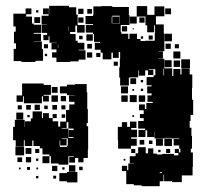

<svg xmlns="http://www.w3.org/2000/svg" viewBox="-20 -610 708 660"><path d="M222 -397H174V-412H159V-430H174V-440H157V-462H175V-463H150V-485H147V-472H129V-490H142V-497H124V-525H142V-526H123V-556H147V-561H128V-581H148V-562H149V-590H179H217V-585H242V-560H247V-524H271V-498H245V-522H220H239V-500H221V-493H240V-470H247V-463H270V-439H250V-437H274V-405H250V-399H222ZM480 -139H456V-163H479V-168H455V-194H474V-204H461V-218H474V-231H458V-251H478V-235H483V-256H505V-260H487V-282H501V-289H486V-313H501V-317H484V-345H508V-351H514V-372H491V-370H507V-352H489V-368H479V-350H457V-368H455V-344H426V-343H423V-316H393V-343H390V-379H392V-407H393V-431H370H388V-411H368V-429H363V-406H333V-429H326V-439H306V-463H324V-466H303V-493H300V-498H275V-524H300V-527H274V-555H300V-559H301V-588H330V-589H366V-586H393V-558V-586H423V-558H425V-524H395V-500H397V-494H421V-476H425V-494H451V-476H463V-469H479V-470H512V-497H513V-523H480V-553H450V-589H486V-559H511V-588H545V-554H516V-526H543V-497H544V-468H545V-434H525V-433H540V-409H525V-408H545V-375H572V-349H576V-373H600V-354H604V-375H632V-354H641V-308H640V-279V-267H644V-215H635V-194H632V-171H638V-143H640V-99H636V-86H643V-36H642V-7H605V16H571V13H544V-10H542V13H529V30H467V27H440V23H414V-22H399V-40H417V-25H421V-48H441V-49H426V-73H446V-83H455V-104H481V-83H489V-100H507V-82H490H519V-79H538V-81H578V-76H593V-84H581V-98H595V-86H600V-99H596V-110H577V-132H596V-134H571V-136H545V-134H511V-157H510V-139H486V-162H480ZM102 -397H54V-400H27V-442H35V-461H28V-501H34V-519H26V-563H68V-581H88V-561H70V-553H90V-529H70H96V-525H122V-497H96V-494H121V-468H96V-467H124V-441H128V-401H102ZM568 -561H548V-581H568ZM267 -562H249V-580H267ZM296 -563H280V-579H296ZM112 -567H104V-575H112ZM390 -529H367V-528H391V-556H366V-553H390ZM366 -530V-553H364V-530ZM450 -529H426V-553H450ZM118 -531H98V-551H118ZM477 -532H459V-550H477ZM267 -532H249V-550H267ZM510 -499H486V-523H510ZM417 -502H399V-520H417ZM217 -504V-519H216V-504ZM440 -509H436V-513H440ZM571 -468H545V-494H571ZM299 -470H277V-492H299ZM505 -474H491V-488H505ZM264 -475H252V-487H264ZM472 -477H464V-485H472ZM398 -468H413H398ZM567 -442H549V-460H567ZM296 -443H280V-459H296ZM180 -445V-458H179V-445ZM595 -444H581V-458H595ZM145 -444H131V-458H145ZM600 -409H576V-433H600ZM297 -412H279V-430H297ZM325 -414H311V-428H325ZM142 -417H134V-425H142ZM633 -376H603V-406H633ZM570 -379H546V-403H570ZM599 -380H577V-402H599ZM385 -384H371V-398H385ZM544 -351V-374H542V-351ZM448 -321H428V-341H448ZM472 -327H464V-335H472ZM59 -260H37V-282H56V-323H100H130V-318H155V-284H130V-281H148V-261H128V-279H124V-255H94H62V-279H59ZM62 -107H34V-128H25V-174H31V-198H65V-174H66V-193H86V-203H92V-227H124V-204H128V-221H148V-204H161V-218H175V-204H161V-193H180V-175H187V-192H207V-232H218V-251H236V-260H217V-282H236V-283H210V-319H238V-321H278V-293H280V-263V-235H282V-187H278V-176H283V-126V-96H282V-67H267V-52H249V-67H238V-51H218V-71H234V-73H215V-44H181V-48H155V-73H150V-79H126V-100H117V-108H95V-127H91V-108H65V-128H62ZM210 -289H186V-313H210ZM420 -289H396V-313H420ZM178 -291H158V-311H178ZM472 -297H464V-305H472ZM441 -298H435V-304H441ZM450 -259H426V-283H450ZM479 -260H457V-282H479ZM179 -260H157V-282H179ZM419 -260H397V-282H419ZM207 -262H189V-280H207ZM117 -232H99V-250H117ZM176 -233H160V-249H176ZM86 -233H70V-249H86ZM205 -234H191V-248H205ZM55 -234H41V-248H55ZM144 -235H132V-247H144ZM60 -199H36V-223H60ZM204 -205H192V-217H204ZM82 -207H74V-215H82ZM441 -208H435V-214H441ZM430 -99H386V-128H385V-174H399V-190H417V-174H427V-192H449V-170H431V-164H451V-138H431V-133H450V-109H430ZM209 -170H192V-168H215V-190H209ZM216 -163H233V-168H215V-136H233V-139H216ZM209 -110H187V-127H185V-109H186V-105H210V-109H213V-134H192V-132H209ZM571 -108H545V-134H571ZM540 -109H516V-133H540ZM476 -113H460V-129H476ZM504 -115H492V-127H504ZM63 -76H33V-106H63ZM88 -81H68V-101H88ZM565 -84H551V-98H565ZM445 -84H431V-98H445ZM115 -84H101V-98H115ZM532 -87H524V-95H532ZM150 -49H126V-73H150ZM87 -52H69V-70H87ZM56 -53H40V-69H56ZM112 -57H104V-65H112ZM411 -58H405V-64H411ZM239 -20H217V-42H239ZM177 -22H159V-40H177ZM264 -25H252V-37H264ZM83 -26H73V-36H83ZM202 -27H194V-35H202ZM111 -28H105V-34H111ZM51 -28H45V-34H51ZM246 17H210V13H184V-15H210V-19H246ZM529 -15H537V-18H529ZM173 4H163V-6H173ZM112 3H104V-5H112Z"/></svg>

Font: Rubik Storm
Style: Regular
Weight: 400
Designer: Hubert and Fischer, NaN
Foundry: Hubert and Fischer, NaN
Version: Version 2.201